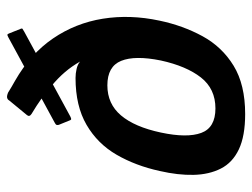

<svg xmlns="http://www.w3.org/2000/svg" viewBox="-106 -609 721 549"><g transform="rotate(-90 254.5 -334.5)"><path d="M470 -239Q456 -172 425.5 -116Q395 -60 341 -27Q287 6 203 6Q140 6 102 -12Q64 -30 47 -63.5Q30 -97 29 -141.5Q28 -186 40 -238Q55 -307 86.5 -361.5Q118 -416 172 -447.5Q226 -479 306 -479Q319 -479 332 -476Q345 -473 353 -466Q340 -489 323 -509Q306 -529 283 -548Q267 -562 247.5 -576Q228 -590 203 -605Q194 -611 200 -618L242 -669Q244 -673 249 -674.5Q254 -676 264 -672Q272 -667 280.5 -662Q289 -657 298 -652Q375 -608 419 -543.5Q463 -479 475.5 -401Q488 -323 470 -239ZM356 -235Q371 -309 355 -348.5Q339 -388 285 -388Q232 -388 199 -349Q166 -310 150 -235Q134 -160 149 -119.5Q164 -79 219 -79Q275 -79 307.5 -120.5Q340 -162 356 -235ZM196 -494Q190 -491 188 -491.5Q186 -492 185 -495L172 -527Q171 -531 172 -533.5Q173 -536 179 -539L422 -671Q428 -674 429.5 -674Q431 -674 433 -670L447 -635Q448 -632 447 -631Q446 -630 439 -626Z"/></g></svg>

Font: Glory SemiBold
Style: Italic
Weight: 600
Italic angle: -12°
Designer: Robert Leuschke
Foundry: Robert Leuschke
Version: Version 1.011